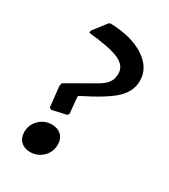

<svg xmlns="http://www.w3.org/2000/svg" viewBox="-136 -575 579 656"><g transform="rotate(30 153.0 -247.0)"><path d="M70 -153 61 -235 64 -246 174 -309Q196 -322 205.5 -336Q215 -350 215 -371Q215 -402 179.5 -418Q144 -434 60 -442L59 -450L99 -502L105 -506Q189 -504 240 -471Q291 -438 291 -386Q291 -345 257.5 -313Q224 -281 135 -237L133 -232L139 -169L135 -162L78 -149ZM36 -38Q36 -67 56.5 -87Q77 -107 106 -107Q129 -107 143 -93.5Q157 -80 157 -57Q157 -28 136.5 -8Q116 12 87 12Q64 12 50 -1.5Q36 -15 36 -38Z"/></g></svg>

Font: Alegreya SC
Style: Italic
Weight: 400
Italic angle: -7°
Designer: Juan Pablo del Peral
Foundry: Huerta Tipografica
Version: Version 2.007; ttfautohint (v1.6)